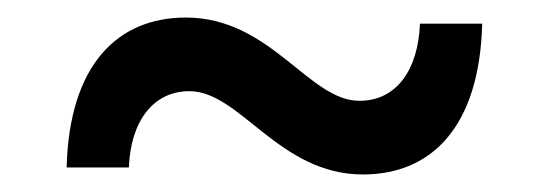

<svg xmlns="http://www.w3.org/2000/svg" viewBox="-20 -460 626 219"><path d="M394 -261C472 -261 527 -315 530 -433H459C457 -380 432 -345 390 -345C332 -345 289 -440 192 -440C114 -440 59 -386 56 -269H127C129 -322 155 -356 196 -356C254 -356 298 -261 394 -261Z"/></svg>

Font: Montserrat-Alt1 SemBd
Style: Regular
Weight: 600
Designer: Differentunic
Foundry: Differentunic
Version: Version 7.222